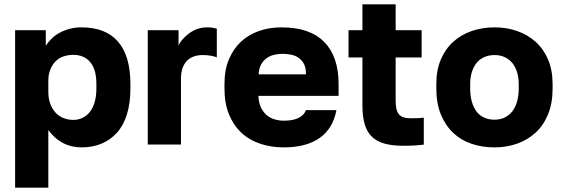

<svg xmlns="http://www.w3.org/2000/svg" viewBox="-20 -670 2612 890"><path d="M50 200H204V-67.2Q218 -48.2 234.9 -32.9Q251.8 -17.7 271.5 -7.3Q291.2 3 313.2 8.1Q335.2 13.2 357.2 13.2Q409.5 13.2 451.1 -4.3Q492.7 -21.8 522.9 -55.8Q553.2 -89.8 568.8 -141.3Q584.5 -192.8 584.5 -260V-280Q584.5 -345.5 570 -395.1Q555.5 -444.7 526.5 -477.7Q497.5 -510.7 455.5 -526.9Q413.5 -543.2 357.2 -543.2Q326.8 -543.2 300.8 -535.8Q274.8 -528.5 254.3 -517Q233.7 -505.5 218 -489.7Q202.3 -473.8 192.3 -457.8V-530H50ZM320.2 -114.2Q296.2 -114.2 274.8 -122.5Q253.3 -130.8 237.5 -148Q221.7 -165.2 212.8 -189.5Q204 -213.8 204 -244.5V-295.5Q204 -325.3 213.2 -347.7Q222.3 -370 237.6 -385.7Q252.8 -401.3 274.7 -408.6Q296.5 -415.8 320.2 -415.8Q343.8 -415.8 363.7 -407.5Q383.7 -399.2 397.9 -382.3Q412.2 -365.5 419.5 -340.4Q426.8 -315.3 426.8 -280V-260Q426.8 -224 418.7 -196.4Q410.7 -168.8 396.2 -150.8Q381.8 -132.8 362.2 -123.5Q342.7 -114.2 320.2 -114.2Z M665 0H819V-309.3Q819 -331.2 825.1 -350.6Q831.2 -370 843 -384.2Q854.8 -398.3 874.1 -406.6Q893.3 -414.8 920.5 -414.8Q943.8 -414.8 961.9 -410.9Q980 -407 985 -403.7V-537.3Q976.8 -539.2 966.7 -541.2Q956.5 -543.2 940.3 -543.2Q915.2 -543.2 893.6 -535.3Q872 -527.3 854.9 -514.1Q837.8 -500.8 825.3 -486.5Q812.8 -472.2 807.7 -458V-530H665Z M1295 13.2Q1346.5 13.2 1388.1 2.5Q1429.7 -8.2 1461.2 -30.2Q1492.7 -52.2 1512.1 -84.6Q1531.5 -117 1539.5 -159.5H1398.2Q1390.2 -136.8 1364.5 -123.7Q1338.8 -110.5 1295.4 -110.5Q1273.7 -110.5 1252.4 -116.9Q1231.2 -123.3 1215.3 -137.1Q1199.4 -151 1189.4 -172.3Q1179.3 -193.7 1177.8 -225.5H1549.5V-280.5Q1549.5 -407.8 1482.9 -475.5Q1416.3 -543.2 1284.9 -543.2Q1228.7 -543.2 1180.4 -526.3Q1132.2 -509.5 1096.8 -476.5Q1061.5 -443.5 1041 -394.8Q1020.5 -346.1 1020.5 -279.8V-259.7Q1020.5 -190.6 1041.6 -139.5Q1062.7 -88.4 1099.2 -54.4Q1135.7 -20.3 1186.4 -3.6Q1237.1 13.2 1295 13.2ZM1290 -420.5Q1311.9 -420.5 1331.8 -416Q1351.7 -411.5 1366.4 -400.4Q1381.2 -389.3 1389.8 -371.8Q1398.4 -354.4 1398.3 -325.5H1178.8Q1180.3 -351.8 1189.8 -369.9Q1199.3 -388 1214.7 -399.4Q1230 -410.8 1249.3 -415.6Q1268.6 -420.5 1290 -420.5Z M1850 5.7Q1883.8 5.7 1904.6 4.2Q1925.3 2.7 1944.5 0.5V-124.7Q1929.5 -122.7 1914.5 -122.2Q1899.5 -121.7 1884.5 -121.7Q1863.7 -121.7 1850.2 -126.3Q1836.6 -130.8 1828.6 -141Q1820.6 -151.1 1817.3 -167Q1814 -182.8 1814 -205.2V-403.7H1934.5V-530H1814V-650H1660V-530H1595.5V-403.7H1660V-180.7Q1660 -128.9 1670.9 -93Q1681.8 -57.2 1704.9 -35.3Q1728 -13.5 1764.1 -3.9Q1800.1 5.7 1850 5.7Z M2272 13.2Q2328 13.2 2376.9 -4Q2425.8 -21.2 2462.8 -55.2Q2499.8 -89.3 2520.7 -140.6Q2541.5 -191.8 2541.5 -260V-280Q2541.5 -344.7 2520.7 -393.8Q2499.8 -443 2462.8 -476.2Q2425.8 -509.3 2376.9 -526.3Q2328 -543.2 2272 -543.2Q2216 -543.2 2166.7 -526.3Q2117.5 -509.3 2080.8 -476.2Q2044.2 -443 2023.3 -393.8Q2002.5 -344.7 2002.5 -280V-260Q2002.5 -191.2 2023.3 -139.9Q2044.2 -88.7 2080.8 -54.1Q2117.5 -19.5 2166.7 -3.2Q2216 13.2 2272 13.2ZM2272 -115.2Q2245.7 -115.2 2224.2 -124.9Q2202.7 -134.7 2188.6 -153.6Q2174.5 -172.5 2167 -199.4Q2159.5 -226.3 2159.5 -260V-280Q2159.5 -310.2 2167 -335Q2174.5 -359.8 2188.6 -377.6Q2202.7 -395.3 2224.2 -405.1Q2245.7 -414.8 2272 -414.8Q2298.8 -414.8 2319.7 -405.1Q2340.7 -395.3 2355.1 -377.6Q2369.5 -359.8 2377 -335Q2384.5 -310.2 2384.5 -280V-260Q2384.5 -227.3 2377 -200.3Q2369.5 -173.2 2355.1 -154.4Q2340.7 -135.7 2319.7 -125.4Q2298.8 -115.2 2272 -115.2Z"/></svg>

Font: Golos Text VF
Style: Regular
Weight: 400
Designer: A.Korolkova, Vitaly Kuzmin
Foundry: ParaType Ltd
Version: Version 2.005